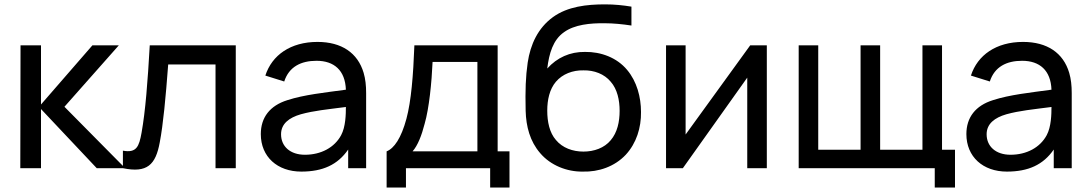

<svg xmlns="http://www.w3.org/2000/svg" viewBox="-20 -770 4989 879"><path d="M72.9 0H167.7V-270.8L422.9 0H553.1L275 -281.2L524 -562.5H403.1L167.7 -291.7V-562.5H74Z M665.6 -562.5C656.2 -395.8 645.8 -261.5 628.1 -162.5C616.7 -99 605.2 -68.8 542.7 -80.2V0C653.1 22.9 692.7 -14.6 711.5 -118.8C727.1 -201 738.5 -321.9 750 -475H966.7V0H1059.4V-562.5Z M1656.2 0V-343.8C1656.2 -378.1 1653.1 -408.3 1644.8 -436.5C1617.7 -528.1 1543.8 -578.1 1433.3 -578.1C1310.4 -578.1 1225 -517.7 1194.8 -424L1281.2 -396.9C1303.1 -464.6 1358.3 -491.7 1429.2 -491.7C1509.4 -491.7 1560.4 -447.9 1563.5 -359.4C1464.6 -345.8 1372.9 -336.5 1295.8 -311.5C1215.6 -286.5 1174 -232.3 1174 -156.2C1174 -52.1 1250 15.6 1359.4 15.6C1457.3 15.6 1526 -15.6 1574 -85.4V0ZM1541.7 -151C1511.5 -94.8 1450 -61.5 1376 -61.5C1308.3 -61.5 1266.7 -100 1266.7 -155.2C1266.7 -203.1 1303.1 -231.3 1357.3 -246.9C1417.7 -263.5 1476 -268.8 1563.5 -280.2C1563.5 -246.9 1562.5 -189.6 1541.7 -151Z M2258.3 -562.5H1877.1C1871.9 -424 1862.5 -307.3 1840.6 -226C1816.7 -137.5 1784.4 -90.6 1750 -77.1V88.5H1838.5V0H2224V88.5H2312.5V-77.1H2258.3ZM2165.6 -77.1H1868.8C1892.7 -104.2 1910.4 -150 1924 -203.1C1944.8 -275 1956.3 -392.7 1960.4 -486.5H2165.6Z M2658.3 -532.3C2589.6 -533.3 2530.2 -506.3 2485.4 -456.3C2493.8 -525 2511.5 -587.5 2562.5 -622.9C2610.4 -657.3 2681.2 -664.6 2750 -663.5C2786.5 -663.5 2830.2 -659.4 2870.8 -653.1V-739.6C2833.3 -745.8 2793.8 -750 2750 -750C2666.7 -750 2579.2 -740.6 2511.5 -691.7C2442.7 -641.7 2408.3 -566.7 2395.8 -483.3C2386.5 -418.8 2384.4 -358.3 2386.5 -262.5C2388.5 -190.6 2406.2 -122.9 2453.1 -68.8C2501 -12.5 2576 16.7 2647.9 15.6C2720.8 17.7 2793.8 -7.3 2844.8 -61.5C2893.8 -114.6 2915.6 -185.4 2914.6 -257.3C2914.6 -325 2895.8 -396.9 2851 -450C2804.2 -506.3 2731.2 -533.3 2658.3 -532.3ZM2651 -447.9C2700 -449 2746.9 -431.3 2776 -395.8C2806.2 -361.5 2816.7 -311.5 2816.7 -262.5C2816.7 -212.5 2806.2 -163.5 2776 -128.1C2746.9 -92.7 2700 -76 2651 -76C2602.1 -76 2555.2 -92.7 2525 -129.2C2495.8 -162.5 2485.4 -212.5 2485.4 -263.5C2485.4 -312.5 2495.8 -361.5 2525 -395.8C2555.2 -431.3 2602.1 -449 2651 -447.9Z M3490.6 -562.5H3414.6L3118.8 -154.2V-562.5H3029.2V0H3106.2L3401 -414.6V0H3490.6Z M4292.7 -84.4V-562.5H4203.1V-84.4H4009.4V-562.5H3919.8V-84.4H3726V-562.5H3636.5V0H4259.4V88.5H4352.1V-84.4Z M4886.5 0V-343.8C4886.5 -378.1 4883.3 -408.3 4875 -436.5C4847.9 -528.1 4774 -578.1 4663.5 -578.1C4540.6 -578.1 4455.2 -517.7 4425 -424L4511.5 -396.9C4533.3 -464.6 4588.5 -491.7 4659.4 -491.7C4739.6 -491.7 4790.6 -447.9 4793.8 -359.4C4694.8 -345.8 4603.1 -336.5 4526 -311.5C4445.8 -286.5 4404.2 -232.3 4404.2 -156.2C4404.2 -52.1 4480.2 15.6 4589.6 15.6C4687.5 15.6 4756.2 -15.6 4804.2 -85.4V0ZM4771.9 -151C4741.7 -94.8 4680.2 -61.5 4606.2 -61.5C4538.5 -61.5 4496.9 -100 4496.9 -155.2C4496.9 -203.1 4533.3 -231.3 4587.5 -246.9C4647.9 -263.5 4706.2 -268.8 4793.8 -280.2C4793.8 -246.9 4792.7 -189.6 4771.9 -151Z"/></svg>

Font: Manrope3 Medium
Style: Regular
Weight: 500
Width: 4
Designer: Mikhail Sharanda
Foundry: Mikhail Sharanda
Version: Version 3.000;PS 003.000;hotconv 1.0.88;makeotf.lib2.5.64775